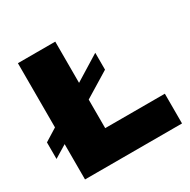

<svg xmlns="http://www.w3.org/2000/svg" viewBox="-155 -836 976 984"><g transform="rotate(-30 333.5 -344.0)"><path d="M74 0H648V-176H295V-345L444 -436V-536L295 -444V-688H74V-308L0 -262V-164L74 -209Z"/></g></svg>

Font: Archivo Black
Style: Regular
Weight: 900
Designer: Hector Gatti
Foundry: Omnibus-Type
Version: Version 2.001